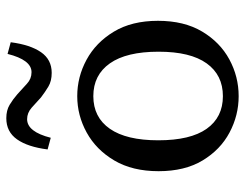

<svg xmlns="http://www.w3.org/2000/svg" viewBox="-104 -660 777 609"><g transform="rotate(-90 284.5 -355.5)"><path d="M284 13Q223 13 168.5 -16Q114 -45 80 -101.5Q46 -158 46 -241Q46 -324 80 -381.5Q114 -439 168.5 -469Q223 -499 284 -499Q345 -499 399.5 -469.5Q454 -440 488.5 -383Q523 -326 523 -243Q523 -160 489 -103Q455 -46 400.5 -16.5Q346 13 284 13ZM284 -37Q351 -37 388 -88.5Q425 -140 425 -241Q425 -343 388 -395.5Q351 -448 284 -448Q217 -448 180.5 -395.5Q144 -343 144 -242Q144 -140 180.5 -88.5Q217 -37 284 -37ZM115 -593Q123 -656 147 -690Q171 -724 214 -724Q239 -724 256.5 -713.5Q274 -703 290 -689Q308 -673 323.5 -658.5Q339 -644 360 -644Q399 -644 418 -720L455 -710Q447 -648 423.5 -614Q400 -580 358 -580Q332 -580 314.5 -590.5Q297 -601 280 -614Q264 -629 247.5 -643.5Q231 -658 211 -658Q171 -658 152 -583Z"/></g></svg>

Font: Source Serif 4 SmText
Style: Regular
Weight: 400
Designer: Frank Grießhammer
Foundry: Adobe
Version: Version 4.005;hotconv 1.1.0;makeotfexe 2.6.0